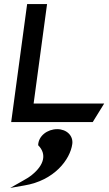

<svg xmlns="http://www.w3.org/2000/svg" viewBox="-20 -600 537 944"><path d="M261.3 35C213.3 35 168.8 68 167.6 114C211.6 158 196.3 212 136.9 260C123.4 271 108.2 280 91.9 289L30.2 324L98.8 312C247.1 288 325.1 184 335.4 108C340.9 67 307.3 35 261.3 35ZM211.4 -580H113.4L35 0H436L492.3 -91H145.3Z"/></svg>

Font: Charger
Style: ExBdIt
Weight: 400
Designer: Jasper
Foundry: Cannot Into Space Fonts
Version: Version 0.99